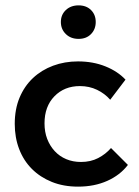

<svg xmlns="http://www.w3.org/2000/svg" viewBox="-20 -688 518 716"><path d="M271 8Q217 8 173.5 -9.5Q130 -27 99 -58Q68 -89 51.5 -132Q35 -175 35 -226Q35 -281 53 -324Q71 -367 103 -397Q135 -427 178 -443Q221 -459 271 -459Q327 -459 373 -440.5Q419 -422 448 -391L391 -316Q371 -339 342 -353Q313 -367 278 -367Q220 -367 183 -329Q146 -291 146 -228Q146 -196 156 -170Q166 -144 184 -124.5Q202 -105 227 -94.5Q252 -84 282 -84Q318 -84 346 -98.5Q374 -113 394 -136L457 -73Q428 -35 380 -13.5Q332 8 271 8ZM273 -543Q244 -543 225.5 -561Q207 -579 207 -606Q207 -633 225.5 -650.5Q244 -668 273 -668Q302 -668 319.5 -650.5Q337 -633 337 -606Q337 -579 319.5 -561Q302 -543 273 -543Z"/></svg>

Font: Tilda Sans Semibold
Style: Regular
Weight: 600
Designer: ParaType Ltd
Foundry: ParaType Ltd
Version: Version 1.009